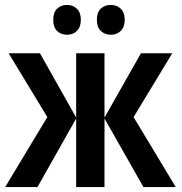

<svg xmlns="http://www.w3.org/2000/svg" viewBox="-20 -759 739 779"><path d="M679 -543 522 -284 693 0H562L404 -278V0H289V-278L132 0H1L172 -284L15 -543H142L289 -282V-543H404V-282L552 -543ZM196 -679Q196 -709 212 -724Q228 -739 252 -739Q276 -739 292 -723.5Q308 -708 308 -679Q308 -649 292 -633.5Q276 -618 252 -618Q228 -618 212 -633Q196 -648 196 -679ZM373 -679Q373 -709 389 -724Q405 -739 430 -739Q454 -739 470 -723.5Q486 -708 486 -679Q486 -649 470 -633.5Q454 -618 430 -618Q405 -618 389 -633.5Q373 -649 373 -679Z"/></svg>

Font: Noto Sans Disp Cond SemBd
Style: Regular
Weight: 600
Width: 3
Designer: Monotype Design Team
Foundry: Monotype Imaging Inc.
Version: Version 2.000;GOOG;noto-source:20170915:90ef993387c0; ttfaut